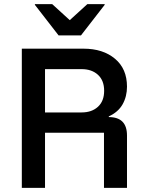

<svg xmlns="http://www.w3.org/2000/svg" viewBox="-20 -911 710 931"><path d="M85.8 0V-675H385Q479.2 -675 537.5 -626.2Q595.8 -577.5 595.8 -490.8Q595.8 -443.3 574.6 -405.4Q553.3 -367.5 507.5 -346.7V-343.3Q595.8 -343.3 595.8 -254.2V0H484.2V-267.5H198.3V0ZM198.3 -365.8H375.8Q425 -365.8 455 -393.3Q485 -420.8 485 -470.8Q485 -520.8 455 -548.3Q425 -575.8 375.8 -575.8H198.3ZM264.2 -739.2 149.2 -887.5V-890.8H233.3L318.3 -813.3L403.3 -890.8H487.5V-887.5L372.5 -739.2Z"/></svg>

Font: Funnel Sans Medium
Style: Regular
Weight: 500
Version: Version 1.000; Beta; Release 5; Build 24; ttfautohint (v1.8.